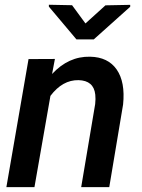

<svg xmlns="http://www.w3.org/2000/svg" viewBox="-20 -772 584 792"><path d="M206.5 -528.8 194.8 -466.8Q262.7 -540 351.6 -538.1Q425.8 -536.6 461.4 -485.1Q497.1 -433.6 487.8 -341.3L430.7 0H314.9L372.6 -342.8Q375 -363.8 373 -381.8Q366.7 -439.9 303.7 -441.4Q237.8 -442.4 188 -376.5L122.1 0H6.3L97.7 -528.3ZM332.5 -675.3 415 -750 517.1 -752V-744.1L366.7 -609.4H295.4L181.6 -744.6V-752.4L277.3 -750.5Z"/></svg>

Font: Roboto Medium
Style: Italic
Weight: 500
Italic angle: -12°
Designer: Google
Version: Version 2.134; 2016